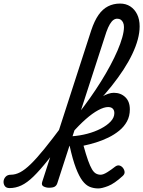

<svg xmlns="http://www.w3.org/2000/svg" viewBox="-191 -1039 804 1078"><path d="M-137 17Q-156 17 -164 5.5Q-172 -6 -171 -20.5Q-170 -35 -159.5 -46.5Q-149 -58 -130 -58Q-104 -58 -77.5 -72Q-51 -86 -18.5 -117.5Q14 -149 57.5 -202.5Q101 -256 159 -334Q170 -349 182 -344Q194 -339 198 -323Q202 -307 189 -288Q126 -200 79.5 -141.5Q33 -83 -3 -48Q-39 -13 -71 2Q-103 17 -137 17ZM84 15Q68 15 54 8Q40 1 46 -18L321 -868Q339 -922 362 -955Q385 -988 415.5 -1003.5Q446 -1019 483 -1019Q516 -1019 540.5 -1003Q565 -987 579 -958.5Q593 -930 593 -891Q593 -856 582.5 -817Q572 -778 551.5 -735Q531 -692 502 -647.5Q473 -603 436 -556.5Q399 -510 355.5 -463.5Q312 -417 262.5 -370Q213 -323 159 -278L175 -315Q212 -354 247 -398.5Q282 -443 314.5 -489Q347 -535 376 -581.5Q405 -628 428.5 -672Q452 -716 469 -755.5Q486 -795 495.5 -829Q505 -863 505 -887Q505 -902 500 -912.5Q495 -923 487 -928.5Q479 -934 467 -934Q456 -934 446 -927Q436 -920 426 -903.5Q416 -887 406 -859L131 -11Q127 2 117 8.5Q107 15 84 15ZM361 19Q335 19 313 10Q291 1 272 -24Q253 -49 235 -96Q217 -143 200 -220H196L214 -274Q257 -277 299 -288Q341 -299 375.5 -317Q410 -335 430.5 -357Q451 -379 451 -404Q451 -420 442 -429Q433 -438 416 -438Q393 -438 360.5 -420.5Q328 -403 290 -369.5Q252 -336 211 -289L228 -343Q262 -394 302 -433.5Q342 -473 380.5 -495.5Q419 -518 448 -518Q487 -518 512.5 -493.5Q538 -469 538 -425Q538 -387 522 -357.5Q506 -328 478.5 -305.5Q451 -283 417 -266.5Q383 -250 347.5 -239Q312 -228 278 -221Q292 -170 303.5 -138Q315 -106 325.5 -88.5Q336 -71 348 -64.5Q360 -58 374 -58Q389 -58 412 -72.5Q435 -87 455 -103Q467 -112 478 -110Q489 -108 498 -98Q507 -87 508.5 -74.5Q510 -62 498 -51Q451 -8 416 5.5Q381 19 361 19Z"/></svg>

Font: Playwrite RO
Style: Regular
Weight: 400
Designer: Veronika Burian, José Scaglione
Foundry: TypeTogether
Version: Version 1.002